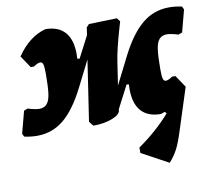

<svg xmlns="http://www.w3.org/2000/svg" viewBox="-102 -576 1017 910"><g transform="rotate(-10 407.0 -121.0)"><path d="M836 -462 808 -356 790 -349Q754 -360 735 -360Q711 -360 698 -345Q685 -330 680.5 -296.5Q676 -263 676 -202Q676 -169 679.5 -156.5Q683 -144 693 -144Q704 -144 725 -158H741L780 -100L716 99Q698 156 683 185Q668 214 643 242L514 172V146Q603 84 669 9L662 0Q653 4 642 7Q580 7 548 -29Q516 -65 516 -135L517 -157L506 -159L449 -49V-45Q447 -24 408 -9Q369 6 317 6L300 -16L344 -308L281 -183Q231 -84 175.5 -38.5Q120 7 47 7Q16 7 -15 0L-22 -15L6 -121L24 -128Q60 -117 79 -117Q103 -117 116 -132Q129 -147 133.5 -180.5Q138 -214 138 -275Q138 -308 134.5 -320.5Q131 -333 121 -333Q108 -333 89 -319H73L34 -377Q92 -462 172 -484Q234 -484 266 -448Q298 -412 298 -342L297 -320L308 -318L362 -422L367 -458L380 -472L515 -476L528 -459L518 -425Q490 -328 482 -274L465 -161L532 -294Q582 -392 638 -438Q694 -484 767 -484Q798 -484 829 -477Z"/></g></svg>

Font: Alegreya Black
Style: Italic
Weight: 900
Italic angle: -7°
Designer: Juan Pablo del Peral
Foundry: Huerta Tipografica
Version: Version 2.007; ttfautohint (v1.6)